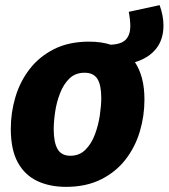

<svg xmlns="http://www.w3.org/2000/svg" viewBox="-20 -713 656 747"><path d="M327 -551Q374 -551 411 -539Q453 -541 470 -559.5Q487 -578 487 -611Q487 -623 485.5 -637Q484 -651 481 -667L601 -693Q616 -652 616 -614Q616 -559 587 -523Q558 -487 505 -471Q523 -444 532.5 -408Q542 -372 542 -325Q542 -262 524 -201.5Q506 -141 468.5 -92.5Q431 -44 373 -15Q315 14 237 14Q173 14 124.5 -9Q76 -32 49 -81.5Q22 -131 22 -212Q22 -275 40 -335.5Q58 -396 95.5 -444.5Q133 -493 190.5 -522Q248 -551 327 -551ZM309 -430Q273 -430 250 -407.5Q227 -385 213.5 -350Q200 -315 194.5 -277.5Q189 -240 189 -210Q189 -159 204 -133Q219 -107 254 -107Q289 -107 312.5 -130.5Q336 -154 349.5 -190.5Q363 -227 368.5 -265Q374 -303 374 -332Q374 -382 359 -406Q344 -430 309 -430Z"/></svg>

Font: Bitter ExtraBold
Style: Italic
Weight: 800
Italic angle: -9°
Designer: Sol Matas, and Bitter project Authors
Foundry: Sol Matas
Version: Version 2.001